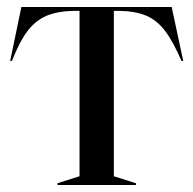

<svg xmlns="http://www.w3.org/2000/svg" viewBox="-20 -528 551 548"><path d="M144 -5 207 -25V-497H190Q144 -496 113 -483Q82 -470 59 -440Q36 -410 14 -354H9L41 -508H470L503 -354H498Q474 -410 451 -440Q428 -470 398 -483Q368 -496 322 -497H305V-25L368 -5V0H144Z"/></svg>

Font: Nyght Serif
Style: Regular
Weight: 400
Designer: Maksym Kobuzan
Version: Version 0.410